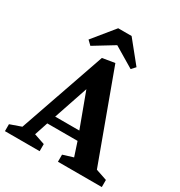

<svg xmlns="http://www.w3.org/2000/svg" viewBox="-196 -927 986 1054"><g transform="rotate(30 297.0 -400.0)"><path d="M-10 0V-44L61 -69L250 -614L328 -627L533 -69L604 -45V0H326V-45L391 -65L362 -153H170L142 -68L210 -45V0ZM189 -207H342L262 -423ZM162 -640 136 -665 246 -800H331L440 -665L417 -640L288 -717Z"/></g></svg>

Font: Manuale
Style: Bold
Weight: 700
Version: Version 1.002